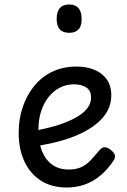

<svg xmlns="http://www.w3.org/2000/svg" viewBox="-20 -815 566 854"><path d="M277 19Q210 19 162 -11.5Q114 -42 88.5 -97Q63 -152 63 -224Q63 -285 81 -338.5Q99 -392 132.5 -433Q166 -474 213.5 -496.5Q261 -519 321 -519Q364 -519 399 -505Q434 -491 454.5 -462.5Q475 -434 475 -390Q475 -352 457 -320Q439 -288 407.5 -263Q376 -238 333.5 -218.5Q291 -199 241.5 -186Q192 -173 138 -165L135 -234Q169 -240 204.5 -249Q240 -258 272.5 -271Q305 -284 330.5 -300Q356 -316 370.5 -336.5Q385 -357 385 -381Q385 -413 363 -426.5Q341 -440 309 -440Q276 -440 247 -425.5Q218 -411 196.5 -384Q175 -357 163 -320.5Q151 -284 151 -240Q151 -182 167 -142.5Q183 -103 213 -82Q243 -61 285 -61Q320 -61 343.5 -72.5Q367 -84 385 -104Q403 -124 422 -146Q434 -161 447 -160Q460 -159 473 -148Q487 -137 490.5 -126Q494 -115 486 -102Q458 -60 425 -33Q392 -6 355 6.5Q318 19 277 19ZM288 -669Q260 -669 246 -684.5Q232 -700 232 -731Q232 -763 246 -779Q260 -795 288 -795Q315 -795 329 -779Q343 -763 343 -731Q344 -700 329.5 -684.5Q315 -669 288 -669Z"/></svg>

Font: Playwrite GB S
Style: Regular
Weight: 400
Designer: Veronika Burian, José Scaglione
Foundry: TypeTogether
Version: Version 1.000